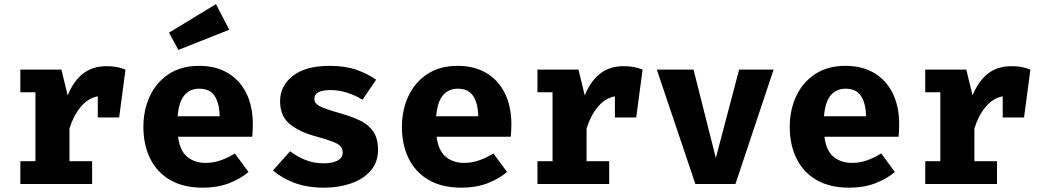

<svg xmlns="http://www.w3.org/2000/svg" viewBox="-20 -876 4963 914"><path d="M76.9 0V-108.7H148.7V-436.9H76.9V-544.6H272.3L302.1 -422.1Q331.3 -492.3 376.7 -526.7Q422.1 -561 487.7 -561Q515.4 -561 536.9 -556.7Q558.5 -552.3 577.4 -544.6L547.2 -316.9H445.6V-417.4Q399.5 -409.2 364.6 -367.4Q329.7 -325.6 310.8 -264.6V-108.7H418.5V0Z M827.7 -225.1Q835.9 -158.5 871.3 -129.5Q906.7 -100.5 958.5 -100.5Q995.9 -100.5 1030.8 -112.8Q1065.6 -125.1 1097.9 -145.6L1163.1 -57.4Q1124.6 -24.6 1070 -3.6Q1015.4 17.4 945.6 17.4Q852.3 17.4 789.2 -19.7Q726.2 -56.9 694.4 -122.1Q662.6 -187.2 662.6 -271.8Q662.6 -352.3 693.3 -418.2Q724.1 -484.1 783.3 -523.3Q842.6 -562.6 928.2 -562.6Q1006.2 -562.6 1063.3 -529.2Q1120.5 -495.9 1152.1 -433.3Q1183.6 -370.8 1183.6 -283.1Q1183.6 -269.2 1182.8 -253.3Q1182.1 -237.4 1180.5 -225.1ZM928.2 -453.8Q884.6 -453.8 857.9 -422.6Q831.3 -391.3 825.6 -322.6H1025.6Q1025.1 -382.1 1002.6 -417.9Q980 -453.8 928.2 -453.8ZM1008.2 -856.4 1071.3 -734.4 829.2 -638.5 784.6 -720.5Z M1521 -98.5Q1561.5 -98.5 1586.4 -111.3Q1611.3 -124.1 1611.3 -149.7Q1611.3 -167.2 1601.5 -179Q1591.8 -190.8 1564.1 -201.5Q1536.4 -212.3 1482.1 -227.2Q1407.2 -247.2 1360.3 -284.6Q1313.3 -322.1 1313.3 -394.4Q1313.3 -467.2 1374.1 -514.9Q1434.9 -562.6 1549.7 -562.6Q1622.6 -562.6 1676.7 -543.8Q1730.8 -525.1 1770.3 -496.4L1705.6 -401Q1671.8 -422.1 1632.8 -434.6Q1593.8 -447.2 1554.4 -447.2Q1476.4 -447.2 1476.4 -405.1Q1476.4 -391.3 1486.4 -381.3Q1496.4 -371.3 1524.1 -360.8Q1551.8 -350.3 1605.1 -334.9Q1657.9 -320 1697.2 -300.5Q1736.4 -281 1757.9 -248.5Q1779.5 -215.9 1779.5 -162.6Q1779.5 -103.1 1744.1 -62.8Q1708.7 -22.6 1650.3 -2.6Q1591.8 17.4 1522.1 17.4Q1443.1 17.4 1382.6 -5.1Q1322.1 -27.7 1279.5 -64.6L1361 -155.9Q1392.8 -131.3 1433.1 -114.9Q1473.3 -98.5 1521 -98.5Z M2058.5 -225.1Q2066.7 -158.5 2102.1 -129.5Q2137.4 -100.5 2189.2 -100.5Q2226.7 -100.5 2261.5 -112.8Q2296.4 -125.1 2328.7 -145.6L2393.8 -57.4Q2355.4 -24.6 2300.8 -3.6Q2246.2 17.4 2176.4 17.4Q2083.1 17.4 2020 -19.7Q1956.9 -56.9 1925.1 -122.1Q1893.3 -187.2 1893.3 -271.8Q1893.3 -352.3 1924.1 -418.2Q1954.9 -484.1 2014.1 -523.3Q2073.3 -562.6 2159 -562.6Q2236.9 -562.6 2294.1 -529.2Q2351.3 -495.9 2382.8 -433.3Q2414.4 -370.8 2414.4 -283.1Q2414.4 -269.2 2413.6 -253.3Q2412.8 -237.4 2411.3 -225.1ZM2159 -453.8Q2115.4 -453.8 2088.7 -422.6Q2062.1 -391.3 2056.4 -322.6H2256.4Q2255.9 -382.1 2233.3 -417.9Q2210.8 -453.8 2159 -453.8Z M2538.5 0V-108.7H2610.3V-436.9H2538.5V-544.6H2733.8L2763.6 -422.1Q2792.8 -492.3 2838.2 -526.7Q2883.6 -561 2949.2 -561Q2976.9 -561 2998.5 -556.7Q3020 -552.3 3039 -544.6L3008.7 -316.9H2907.2V-417.4Q2861 -409.2 2826.2 -367.4Q2791.3 -325.6 2772.3 -264.6V-108.7H2880V0Z M3662.6 -544.6 3481 0H3290.3L3106.7 -544.6H3281.5L3387.7 -124.1L3498.5 -544.6Z M3904.6 -225.1Q3912.8 -158.5 3948.2 -129.5Q3983.6 -100.5 4035.4 -100.5Q4072.8 -100.5 4107.7 -112.8Q4142.6 -125.1 4174.9 -145.6L4240 -57.4Q4201.5 -24.6 4146.9 -3.6Q4092.3 17.4 4022.6 17.4Q3929.2 17.4 3866.2 -19.7Q3803.1 -56.9 3771.3 -122.1Q3739.5 -187.2 3739.5 -271.8Q3739.5 -352.3 3770.3 -418.2Q3801 -484.1 3860.3 -523.3Q3919.5 -562.6 4005.1 -562.6Q4083.1 -562.6 4140.3 -529.2Q4197.4 -495.9 4229 -433.3Q4260.5 -370.8 4260.5 -283.1Q4260.5 -269.2 4259.7 -253.3Q4259 -237.4 4257.4 -225.1ZM4005.1 -453.8Q3961.5 -453.8 3934.9 -422.6Q3908.2 -391.3 3902.6 -322.6H4102.6Q4102.1 -382.1 4079.5 -417.9Q4056.9 -453.8 4005.1 -453.8Z M4384.6 0V-108.7H4456.4V-436.9H4384.6V-544.6H4580L4609.7 -422.1Q4639 -492.3 4684.4 -526.7Q4729.7 -561 4795.4 -561Q4823.1 -561 4844.6 -556.7Q4866.2 -552.3 4885.1 -544.6L4854.9 -316.9H4753.3V-417.4Q4707.2 -409.2 4672.3 -367.4Q4637.4 -325.6 4618.5 -264.6V-108.7H4726.2V0Z"/></svg>

Font: FiraCode Nerd Font Mono
Style: Bold
Weight: 700
Monospace: yes
Designer: Carrois Corporate, Edenspiekermann AG, Nikita Prokopov
Foundry: Carrois Corporate, Edenspiekermann AG, Nikita Prokopov
Version: Version 6.002;Nerd Fonts 3.3.0